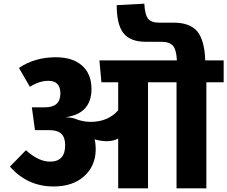

<svg xmlns="http://www.w3.org/2000/svg" viewBox="-20 -1023 1235 1043"><path d="M1195 -695V-576H1101V0H939V-576H784V0H622V-270Q594 -256 561 -256Q528 -256 494 -266Q500 -242 500 -213Q500 -123 438 -66.5Q376 -10 271 -10Q129 -10 34 -118L121 -207Q189 -145 252 -145Q334 -145 334 -234Q334 -276 313.5 -296Q293 -316 248 -316H170L153 -440H224Q308 -440 308 -515Q308 -584 243 -584Q195 -584 142 -552L83 -654Q169 -712 283 -712Q375 -712 426 -666.5Q477 -621 477 -540Q477 -405 335 -386Q373 -386 404 -372Q439 -361 472 -361Q567 -361 622 -424V-576H531L520 -695H941Q938 -753 919.5 -774.5Q901 -796 856 -796H772Q688 -796 651 -842.5Q614 -889 614 -995L764 -1003Q767 -943 784.5 -921.5Q802 -900 842 -900H922Q1012 -900 1051.5 -852.5Q1091 -805 1095 -695Z"/></svg>

Font: FiraGO ExtraBold
Style: Regular
Weight: 800
Designer: bBox Type
Foundry: bBox Type GmbH
Version: Version 1.001;PS 001.001;hotconv 1.0.88;makeotf.lib2.5.64775